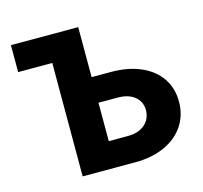

<svg xmlns="http://www.w3.org/2000/svg" viewBox="-103 -821 987 934"><g transform="rotate(-15 391.0 -353.5)"><path d="M368.2 -455.1H465.8Q550.8 -455.1 614.7 -427.5Q678.7 -399.9 713.4 -349.1Q748 -298.3 748 -230.5Q748 -162.6 713.4 -110.4Q678.7 -58.1 614.7 -29.1Q550.8 0 465.8 0H201.2V-571.3H29.3V-707H368.2ZM465.8 -132.8Q502.4 -132.8 528.6 -146Q554.7 -159.2 568.4 -181.6Q582 -204.1 582 -232.4Q582 -259.3 568.4 -280.5Q554.7 -301.8 528.6 -314Q502.4 -326.2 465.8 -326.2H368.2V-132.8Z"/></g></svg>

Font: Pretendard ExtraBold
Style: Regular
Weight: 800
Designer: Base glyphs from Inter by Rasmus Andersson; Hangeul glyphs from Noto Sans CJK(Source Han Sans) by Jang Soo-young and Kan
Foundry: Kil Hyung-jin
Version: Version 1.309